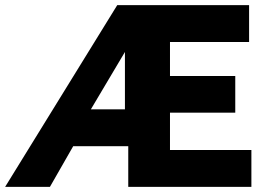

<svg xmlns="http://www.w3.org/2000/svg" viewBox="-46 -730 1034 750"><path d="M412 -710H927V-566H618V-433H873V-290H618V-144H936V0H455V-159H240L149 0H-26ZM442 -303V-527L309 -303Z"/></svg>

Font: Boldmen
Style: Bold
Weight: 700
Designer: Matt McInerney, Pablo Impallari, Rodrigo Fuenzalida
Foundry: LIVING CONCEPT
Version: Version 1.000